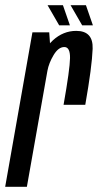

<svg xmlns="http://www.w3.org/2000/svg" viewBox="-52 -723 380 743"><path d="M194 -317.5H278Q304 -465 306.5 -534.2Q309 -603.5 243 -603.5Q192.5 -603.5 152.5 -566.8Q112.5 -530 101 -464L131.5 -449Q137 -479 155.5 -510Q174 -541 197 -541Q219.5 -541 219 -498.5Q218.5 -456 194 -317.5ZM-32 0H52L144 -519.5L138.5 -598H73.5ZM266 -625H307.5L280.5 -703H221ZM177 -625H218.5L191.5 -703H132Z"/></svg>

Font: Anybody ExtraCondensed
Style: Italic
Weight: 400
Width: 2
Italic angle: -10°
Version: Version 1.113;gftools[0.9.25]